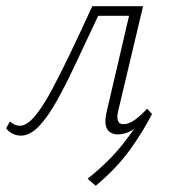

<svg xmlns="http://www.w3.org/2000/svg" viewBox="-39 -430 549 620"><path d="M270 170 244 147Q313 92 357.5 35.5Q402 -21 436 -76L452 -62Q423 -5 380 54.5Q337 114 270 170ZM28 8Q13 8 -0.5 0.5Q-14 -7 -19 -16L-7 -38Q-1 -32 7.5 -28Q16 -24 25 -24Q47 -24 72 -53Q97 -82 125.5 -134.5Q154 -187 187.5 -257Q221 -327 259 -410H401L395 -379H278Q241 -301 208.5 -231Q176 -161 146 -107Q116 -53 87 -22.5Q58 8 28 8ZM341 4Q327 4 316.5 -3Q306 -10 302.5 -25Q299 -40 305 -67L385 -410H423L342 -69Q338 -51 342 -40Q346 -29 359 -29Q378 -29 398.5 -44.5Q419 -60 436 -79L452 -62Q426 -35 397.5 -15.5Q369 4 341 4Z"/></svg>

Font: Ysabeau ExtraLight
Style: Italic
Weight: 250
Italic angle: -12°
Version: Version 2.000;gftools[0.9.27.dev2+g8671c4b]